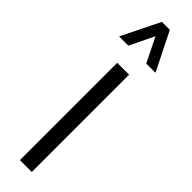

<svg xmlns="http://www.w3.org/2000/svg" viewBox="-266 -714 703 703"><g transform="rotate(45 85.0 -363.0)"><path d="M-8.8 -577.1 64.5 -725.6H105.5L179.7 -577.1H131.8L85 -671.9L39.1 -577.1ZM54.7 0V-503.9H116.2V0Z"/></g></svg>

Font: Post No Bills Jaffna Medium
Style: Regular
Weight: 500
Designer: Kosala Senevirathne, Siva Puranthara, Lasantha Premarathna, Tharique Azeez
Foundry: Mooniak
Version: Version 1.220 ; ttfautohint (v1.6)